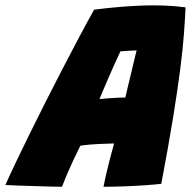

<svg xmlns="http://www.w3.org/2000/svg" viewBox="-81 -689 712 716"><path d="M150 7.5Q136 7.5 109 6.8Q82 6 50 5Q18 4 -11.8 3Q-41.5 2 -61 1Q-46 -33 -22.8 -81.8Q0.5 -130.5 29 -188.5Q57.5 -246.5 89 -308.8Q120.5 -371 152.5 -432.8Q184.5 -494.5 214.5 -551Q244.5 -607.5 270 -653Q314 -658.5 352.5 -662Q391 -665.5 425.2 -667.2Q459.5 -669 491.5 -669Q522.5 -669 552 -667.2Q581.5 -665.5 611 -661.5Q609 -617.5 605 -563.2Q601 -509 591.5 -434Q582 -359 565 -254Q548 -149 520.5 -3.5Q500 -1 461 1.8Q422 4.5 379.5 6Q337 7.5 305 7.5Q307.5 -6.5 311 -21.8Q314.5 -37 318.2 -53Q322 -69 326.2 -85.5Q330.5 -102 335 -119.2Q339.5 -136.5 344.5 -154Q328.5 -153.5 313 -153Q297.5 -152.5 283 -151.8Q268.5 -151 256.2 -150Q244 -149 234.2 -147.8Q224.5 -146.5 218.5 -145.5Q204.5 -117.5 191.2 -89Q178 -60.5 167.5 -35.5Q157 -10.5 150 7.5ZM290 -319.5Q297 -320.5 316.5 -322Q336 -323.5 356.5 -324.5Q377 -325.5 386.5 -325.5Q388 -333 394.2 -359Q400.5 -385 408 -416Q415.5 -447 421.2 -471.5Q427 -496 428.5 -501Q422.5 -501 409.8 -500.2Q397 -499.5 384.8 -498.8Q372.5 -498 368 -497.5Q360.5 -482 349 -456.2Q337.5 -430.5 325.2 -402.5Q313 -374.5 303.5 -352Q294 -329.5 290 -319.5Z"/></svg>

Font: Grandstander Thin Black
Style: Italic
Weight: 900
Italic angle: -15°
Version: Version 1.200